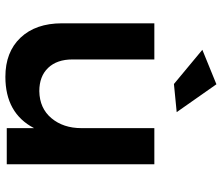

<svg xmlns="http://www.w3.org/2000/svg" viewBox="-74 -726 805 696"><g transform="rotate(90 328.0 -377.5)"><path d="M575 -535V0H444V-99Q390 5 258 5Q168 5 116 -50Q64 -105 64 -200V-535H195V-238Q195 -182 225.5 -150Q256 -118 310 -118Q372 -119 408 -162Q444 -205 444 -271V-535ZM285 -760 386 -616 284 -606 160 -709Z"/></g></svg>

Font: Montserrat Medium
Style: Regular
Weight: 500
Designer: Julieta Ulanovsky
Foundry: Julieta Ulanovsky
Version: Version 6.001